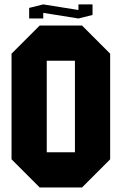

<svg xmlns="http://www.w3.org/2000/svg" viewBox="-20 -832 540 852"><path d="M187.5 -156.2H312.5V-562.5H187.5ZM31.2 -593.8 156.2 -718.8H343.8L468.8 -593.8V-125L343.8 0H156.2L31.2 -125ZM171.9 -774.9V-750H109.4V-796.9L171.9 -812.5L328.1 -787.6V-812.5H390.6V-765.6L328.1 -750Z"/></svg>

Font: Signwood
Style: Regular
Weight: 400
Designer: GGBotNet
Foundry: GGBotNet
Version: 0.95